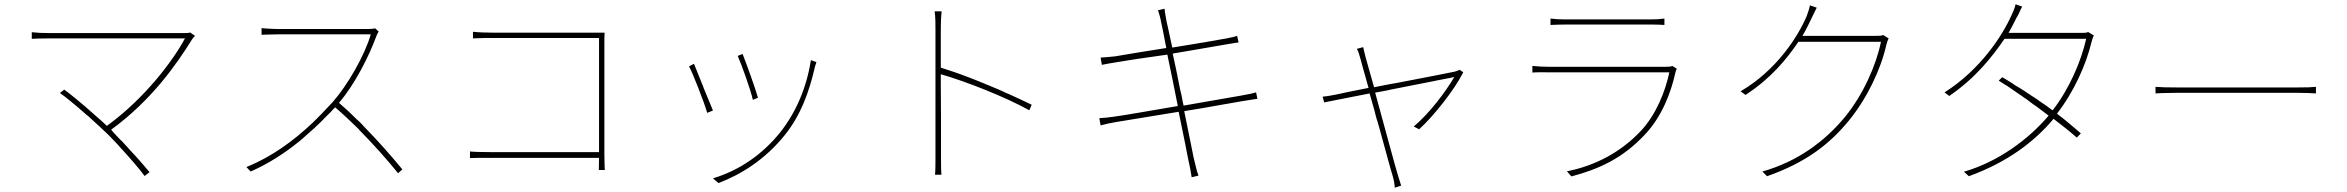

<svg xmlns="http://www.w3.org/2000/svg" viewBox="-20 -806 11000 900"><path d="M681 1C658 -27 625 -65 588 -104L581 -112L574 -120C566 -128 559 -136 552 -144L544 -151C533 -163 522 -174 512 -185C508 -189 505 -194 501 -198C693 -338 809 -507 880 -621C884 -626 888 -632 894 -638L871 -654C865 -651 855 -651 842 -651H211C176 -651 157 -652 129 -655V-624C147 -625 173 -626 211 -626H847C795 -528 662 -347 481 -216C465 -231 448 -247 430 -262L421 -270C364 -321 305 -369 281 -386L261 -370C287 -352 336 -312 384 -269L393 -262C430 -229 466 -195 492 -170C505 -156 519 -142 533 -127L540 -119C587 -68 633 -15 658 19L681 1Z M1866 -12C1820 -68 1755 -143 1684 -215L1677 -223C1672 -228 1667 -233 1662 -238L1654 -245C1644 -255 1634 -265 1623 -275L1616 -282C1600 -296 1585 -310 1569 -324C1643 -410 1709 -541 1744 -636C1746 -642 1751 -653 1755 -658L1739 -673C1729 -671 1720 -670 1703 -670H1285C1253 -670 1206 -674 1206 -674V-643C1206 -643 1255 -645 1285 -645H1718C1690 -547 1609 -406 1539 -327C1522 -309 1505 -291 1488 -273L1481 -266C1472 -256 1462 -247 1453 -238L1446 -231C1355 -145 1254 -71 1135 -23L1155 -2C1239 -39 1313 -87 1381 -142L1389 -148C1390 -150 1391 -151 1393 -152L1400 -158C1415 -171 1430 -184 1444 -197L1452 -204C1473 -223 1494 -244 1514 -265L1521 -272C1526 -276 1530 -281 1535 -286L1541 -293C1545 -296 1548 -300 1551 -303C1586 -273 1622 -239 1658 -204L1665 -196C1735 -125 1801 -50 1846 6L1866 -12Z M2813 -80V-599C2813 -615 2813 -634 2814 -653C2797 -653 2785 -653 2772 -653H2286C2256 -653 2226 -654 2197 -657V-626C2210 -627 2233 -627 2256 -628H2267C2274 -628 2281 -628 2288 -628H2788V-93H2275C2237 -93 2200 -94 2183 -96V-65C2203 -66 2230 -66 2270 -66H2788C2787 -34 2787 -9 2787 -9H2815C2815 -9 2813 -43 2813 -80Z M3533 -348C3522 -389 3476 -515 3461 -553L3438 -544C3455 -507 3500 -381 3509 -338L3533 -348ZM3658 -172C3733 -265 3773 -374 3800 -493C3802 -499 3804 -507 3807 -515L3781 -524C3761 -394 3710 -277 3636 -184C3554 -83 3448 -8 3322 30L3348 52C3454 12 3566 -58 3658 -172ZM3322 -288C3312 -311 3296 -351 3279 -392L3275 -403C3257 -447 3240 -489 3233 -507L3210 -495C3225 -468 3280 -330 3295 -277L3322 -288Z M4390 -458C4503 -426 4692 -352 4805 -289L4816 -315C4783 -331 4747 -348 4709 -365L4699 -369C4690 -373 4681 -378 4671 -382L4662 -386C4656 -389 4649 -391 4643 -394L4633 -398C4630 -399 4627 -401 4624 -402L4614 -406C4612 -407 4611 -408 4609 -408L4599 -412C4596 -414 4593 -415 4590 -416L4580 -420C4564 -427 4548 -433 4532 -439L4522 -443C4476 -461 4431 -476 4390 -489V-672C4390 -692 4391 -729 4394 -753H4361C4365 -728 4365 -694 4365 -673V-70C4365 -39 4365 -9 4363 13H4393C4391 -9 4391 -39 4391 -70V-103V-105V-121V-125V-136V-140V-149C4391 -211 4391 -309 4390 -409V-423V-451C4390 -453 4390 -455 4390 -458Z M5598 17C5588 -7 5584 -35 5576 -63C5573 -75 5555 -171 5531 -285C5639 -302 5742 -322 5804 -332C5841 -338 5859 -341 5874 -343L5868 -373C5852 -368 5836 -365 5798 -358C5742 -348 5639 -330 5528 -311C5525 -324 5522 -338 5520 -351L5518 -361C5516 -369 5514 -378 5512 -386L5508 -406C5498 -458 5487 -510 5477 -555C5481 -555 5485 -556 5489 -557L5501 -559C5503 -559 5505 -559 5507 -560L5519 -562C5611 -577 5696 -593 5740 -600C5763 -604 5779 -606 5786 -607L5779 -638C5770 -635 5762 -632 5735 -627C5686 -618 5583 -600 5475 -583C5461 -651 5449 -701 5448 -707C5445 -727 5440 -747 5439 -765L5408 -758C5414 -740 5419 -724 5423 -701C5425 -695 5434 -648 5447 -581C5346 -565 5252 -550 5208 -542C5176 -539 5158 -537 5139 -536L5145 -502C5170 -507 5187 -510 5212 -514C5257 -522 5350 -536 5452 -550C5459 -515 5467 -476 5476 -434L5478 -424C5481 -409 5484 -394 5487 -379L5489 -369C5493 -349 5497 -329 5501 -309C5375 -288 5255 -266 5201 -259C5180 -256 5154 -253 5133 -252L5139 -218C5160 -224 5177 -228 5212 -234C5265 -243 5381 -262 5505 -282C5528 -169 5548 -72 5550 -58C5557 -29 5561 -6 5566 25L5598 17Z M6548 64C6542 48 6539 33 6532 13C6521 -22 6467 -223 6426 -372C6446 -375 6466 -379 6486 -383L6499 -386C6576 -401 6651 -416 6707 -427L6716 -429C6759 -437 6789 -443 6797 -445C6756 -375 6680 -274 6607 -213L6632 -200C6699 -260 6798 -385 6839 -467L6822 -479C6815 -475 6806 -472 6798 -470C6777 -465 6650 -441 6521 -416L6508 -414C6478 -408 6449 -403 6421 -397C6402 -465 6386 -521 6382 -535C6376 -560 6372 -574 6370 -585L6340 -577C6347 -567 6350 -555 6357 -531C6361 -517 6375 -463 6395 -394C6320 -380 6263 -367 6249 -364C6222 -359 6205 -355 6180 -353L6187 -326C6210 -331 6294 -347 6400 -368C6407 -342 6415 -315 6423 -287L6426 -275L6429 -263L6434 -245L6438 -234C6438 -232 6439 -230 6439 -228L6443 -216C6473 -107 6500 -6 6508 18C6514 39 6517 56 6518 74L6548 64Z M7782 -719C7761 -716 7744 -715 7713 -715H7318C7288 -715 7273 -716 7248 -719V-689C7273 -690 7290 -691 7318 -691H7723C7748 -691 7764 -690 7782 -689V-719ZM7694 -179C7769 -260 7812 -368 7834 -468C7835 -473 7837 -478 7840 -484L7819 -497C7812 -493 7801 -493 7788 -493H7237C7214 -493 7193 -494 7163 -497V-466C7193 -468 7214 -467 7237 -467H7805C7786 -375 7741 -267 7673 -194C7579 -93 7457 -29 7325 -3L7346 21C7473 -13 7586 -62 7694 -179Z M8646 -240C8733 -346 8797 -483 8822 -595C8824 -602 8828 -617 8833 -626L8807 -642C8797 -637 8788 -638 8765 -638H8429C8447 -668 8459 -695 8471 -719C8479 -735 8487 -753 8496 -770L8464 -781C8461 -764 8453 -742 8449 -731C8410 -638 8309 -477 8139 -378L8162 -361C8282 -439 8355 -529 8410 -610H8797C8775 -501 8713 -360 8626 -255C8531 -141 8404 -48 8241 -2L8263 20C8449 -45 8559 -134 8646 -240Z M9606 -249C9648 -217 9682 -190 9715 -161L9734 -181C9699 -210 9664 -242 9622 -273C9702 -376 9759 -504 9784 -609C9786 -616 9790 -631 9795 -640L9768 -656C9759 -651 9750 -652 9727 -652H9395C9411 -679 9422 -703 9433 -724C9444 -740 9449 -758 9459 -775L9428 -786C9425 -769 9415 -748 9410 -737C9368 -641 9263 -479 9095 -373L9117 -356C9241 -441 9318 -539 9376 -624H9759C9736 -521 9681 -391 9602 -289L9594 -294C9590 -297 9586 -300 9582 -303L9574 -309C9561 -318 9549 -326 9536 -335L9528 -341C9523 -344 9517 -348 9511 -352L9503 -357C9500 -359 9498 -361 9495 -363L9486 -368L9478 -374C9460 -386 9442 -397 9423 -408L9415 -414C9405 -420 9396 -426 9386 -432L9378 -437C9374 -439 9369 -442 9365 -444L9349 -428C9358 -422 9368 -416 9377 -410L9386 -405C9407 -391 9429 -376 9450 -361L9459 -355C9460 -354 9461 -353 9463 -352L9471 -346C9472 -345 9473 -345 9475 -344L9483 -338C9488 -334 9493 -330 9499 -326L9507 -320C9512 -316 9518 -312 9523 -309L9531 -303C9534 -301 9536 -299 9539 -297L9547 -291C9555 -285 9563 -279 9571 -273L9579 -267C9580 -266 9581 -265 9583 -264C9488 -152 9347 -48 9186 -1L9209 20C9394 -47 9519 -145 9606 -249Z M10836 -399C10818 -397 10796 -396 10743 -396H10195C10134 -396 10108 -397 10084 -399V-368C10108 -370 10139 -370 10188 -371H10744C10791 -371 10819 -369 10836 -368V-399Z"/></svg>

Font: Glow Sans SC Normal Thin
Style: Regular
Weight: 100
Designer: Ryoko NISHIZUKA (kana, bopomofo & ideographs); Paul D. Hunt (Latin, Greek & Cyrillic); Sandoll Communications, Soo-young
Version: Version 0.93